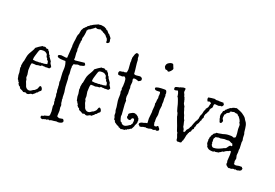

<svg xmlns="http://www.w3.org/2000/svg" viewBox="-129 -1222 2569 1794"><g transform="rotate(20 1155.0 -325.0)"><path d="M255.9 -391.6 284.2 -351.6V-349.6Q284.2 -335 292.5 -325.2Q300.8 -315.4 305.7 -301.8Q302.7 -297.9 299.8 -294.9Q296.9 -292 294.9 -287.1Q288.1 -285.2 285.2 -285.2L269.5 -286.1Q263.7 -286.1 259.8 -283.2Q254.9 -286.1 248 -286.1H236.3Q226.6 -286.1 219.7 -289.1Q215.8 -288.1 213.9 -283.2Q211.9 -278.3 200.2 -278.8Q188.5 -279.3 183.1 -277.8Q177.7 -276.4 174.8 -274.9Q171.9 -273.4 166 -273.4L146.5 -275.4H123Q114.3 -261.7 114.3 -203.1L121.1 -160.2L120.1 -139.6Q120.1 -128.9 122.1 -127Q128.9 -118.2 128.9 -107.9Q128.9 -97.7 134.3 -86.9Q139.6 -76.2 141.1 -69.8Q142.6 -63.5 146.5 -53.7Q150.4 -43.9 160.6 -35.6Q170.9 -27.3 184.1 -27.3Q197.3 -27.3 206.5 -34.7Q215.8 -42 221.2 -44.9Q226.6 -47.9 227.5 -47.4Q228.5 -46.9 231.9 -48.8Q235.4 -50.8 243.7 -58.6Q252 -66.4 253.9 -69.3Q255.9 -72.3 257.8 -77.6Q259.8 -83 263.2 -92.8Q266.6 -102.5 273.4 -102.5Q280.3 -102.5 287.6 -92.3Q294.9 -82 294.9 -71.8Q294.9 -61.5 283.7 -55.7Q272.5 -49.8 269.5 -39.1Q253.9 -32.2 251.5 -25.9Q249 -19.5 246.6 -18.1Q244.1 -16.6 243.2 -17.1Q242.2 -17.6 240.2 -17.6Q238.3 -17.6 238.3 -13.7Q232.4 -9.8 226.6 -3.9Q214.8 -7.8 203.1 0.5Q191.4 8.8 180.7 8.8Q169.9 8.8 161.1 1Q156.2 2.9 150.4 2.9Q144.5 2.9 138.7 4.9Q130.9 -2.9 121.1 -6.8Q111.3 -10.7 101.6 -15.6Q99.6 -21.5 97.2 -22Q94.7 -22.5 96.7 -29.3Q92.8 -31.2 89.4 -33.2Q85.9 -35.2 82 -37.1Q79.1 -43.9 71.3 -51.8V-64.5Q63.5 -67.4 61 -76.7Q58.6 -85.9 50.8 -90.8Q49.8 -102.5 46.4 -113.8Q43 -125 43 -136.7V-154.3L36.1 -195.3V-203.1L39.1 -211.9L36.1 -220.7L43 -261.7L46.9 -267.6Q51.8 -293 55.2 -313.5Q58.6 -334 68.8 -353Q79.1 -372.1 89.8 -389.2Q100.6 -406.2 103.5 -420.9Q132.8 -444.3 163.1 -460.9Q168 -459 170.9 -459L186.5 -461.9Q195.3 -461.9 207 -450.2L217.8 -452.1H221.7Q223.6 -449.2 224.1 -445.3Q224.6 -441.4 228.5 -440.4Q239.3 -431.6 241.7 -419.4Q244.1 -407.2 255.9 -400.4ZM228.5 -309.6 261.7 -316.4V-320.3Q261.7 -326.2 260.3 -332Q258.8 -337.9 257.8 -343.8Q252 -350.6 246.6 -354.5Q241.2 -358.4 242.2 -369.1Q233.4 -372.1 231 -381.8Q228.5 -391.6 226.6 -400.4Q224.6 -400.4 224.6 -404.3Q217.8 -409.2 214.8 -412.1Q204.1 -422.9 181.2 -422.9Q158.2 -422.9 151.9 -417.5Q145.5 -412.1 138.7 -388.2Q131.8 -364.3 126.5 -348.1Q121.1 -332 121.1 -315.4V-309.6L152.3 -305.7L174.8 -307.6L182.6 -305.7L198.2 -309.6L211.9 -307.6L219.7 -311.5Z M391.6 -402.3Q328.1 -402.3 328.1 -423.8Q328.1 -432.6 339.4 -436Q350.6 -439.5 357.4 -439.5L404.3 -433.6Q416 -433.6 416.5 -439.9Q417 -446.3 417 -455.1V-456.1L423.8 -553.7L421.9 -567.4L424.8 -575.2L423.8 -582Q423.8 -589.8 425.8 -598.6Q427.7 -607.4 429.2 -619.1Q430.7 -630.9 432.6 -651.9Q434.6 -672.9 444.3 -685.5V-689.5L451.2 -725.6Q457 -731.4 459 -737.8Q460.9 -744.1 465.8 -750L469.7 -751Q471.7 -755.9 473.6 -756.8Q475.6 -757.8 478 -760.3Q480.5 -762.7 481 -764.6Q481.4 -766.6 483.4 -767.6L486.3 -766.6Q493.2 -781.2 502.4 -784.2Q511.7 -787.1 511.7 -791Q511.7 -794.9 514.6 -794.9Q517.6 -794.9 521 -796.9Q524.4 -798.8 529.3 -802.2Q534.2 -805.7 543 -810.5Q551.8 -815.4 563.5 -819.8Q575.2 -824.2 585.9 -830.1Q586.9 -829.1 591.8 -829.1L609.4 -832Q610.4 -832 616.2 -831.1Q622.1 -830.1 636.2 -828.1Q650.4 -826.2 651.4 -822.3Q654.3 -820.3 658.7 -818.8Q663.1 -817.4 666 -815.4Q668 -808.6 673.8 -806.6Q679.7 -804.7 684.6 -802.7Q686.5 -796.9 690.9 -793.5Q695.3 -790 697.3 -784.2H698.2Q701.2 -784.2 702.1 -782.2Q703.1 -780.3 705.1 -778.8Q707 -777.3 709 -776.9Q710.9 -776.4 712.9 -774.9Q714.8 -773.4 714.4 -771.5Q713.9 -769.5 714.8 -768.6L718.8 -766.6Q723.6 -761.7 726.6 -756.3Q729.5 -751 734.4 -746.1V-742.2Q733.4 -734.4 735.8 -727.5Q738.3 -720.7 738.3 -714.4Q738.3 -708 737.3 -705.1Q727.5 -692.4 713.9 -692.4Q708 -696.3 708.5 -701.2Q709 -706.1 709 -711.4Q709 -716.8 707 -717.8Q705.1 -718.8 705.1 -726.6V-727.5Q704.1 -730.5 697.8 -736.3Q691.4 -742.2 689.5 -744.6Q687.5 -747.1 683.1 -752.9Q678.7 -758.8 676.8 -760.7L669.9 -762.7Q666 -765.6 662.6 -769Q659.2 -772.5 653.3 -771.5Q647.5 -779.3 637.7 -782.2Q627.9 -785.2 620.1 -792Q599.6 -786.1 592.3 -786.1Q585 -786.1 578.6 -789.1Q572.3 -792 569.8 -792Q567.4 -792 566.4 -790Q565.4 -788.1 562 -784.7Q558.6 -781.2 551.8 -777.3Q544.9 -773.4 540 -768.6H536.1V-764.6Q533.2 -762.7 522 -757.8Q510.7 -752.9 507.8 -750Q505.9 -747.1 506.8 -743.7Q507.8 -740.2 501 -742.2Q499 -689.5 486.3 -657.2Q488.3 -647.5 488.3 -641.1Q488.3 -634.8 485.4 -627.9Q482.4 -621.1 482.4 -619.1L484.4 -613.3L480.5 -596.7L481.4 -585Q481.4 -580.1 478.5 -577.1Q481.4 -572.3 481.4 -568.4L478.5 -547.9L482.4 -527.3L480.5 -507.8L484.4 -460.9Q484.4 -452.1 482.4 -442.4Q487.3 -438.5 497.1 -438.5L585.9 -448.2Q595.7 -438.5 597.7 -426.8Q586.9 -416 582 -415.5Q577.1 -415 568.8 -412.6Q560.5 -410.2 558.1 -409.2Q555.7 -408.2 550.8 -408.2L536.1 -410.2Q525.4 -410.2 515.6 -405.3Q505.9 -400.4 494.1 -402.3Q493.2 -402.3 490.2 -393.1Q487.3 -383.8 485.8 -379.4Q484.4 -375 484.4 -374L486.3 -367.2L484.4 -349.6L488.3 -302.7L486.3 -281.2Q486.3 -276.4 487.8 -270.5Q489.3 -264.6 490.7 -251Q492.2 -237.3 492.2 -214.4Q492.2 -191.4 494.1 -174.3Q496.1 -157.2 498 -146.5Q500 -135.7 501.5 -125Q502.9 -114.3 502.4 -102.5Q502 -90.8 502.9 -79.1L505.9 -57.6Q505.9 -55.7 502.9 -55.7Q507.8 -43 507.8 -30.8Q507.8 -18.6 511.7 -11.2Q515.6 -3.9 515.6 3.9L513.7 22.5L517.6 49.8V60.5L515.6 100.6Q515.6 112.3 520.5 113.3Q525.4 114.3 529.3 116.2Q533.2 118.2 533.7 119.1Q534.2 120.1 538.1 120.1L572.3 114.3L576.2 115.2Q586.9 126 586.9 132.8Q586.9 146.5 571.8 152.8Q556.6 159.2 540 159.2L526.4 157.2Q520.5 157.2 514.2 158.7Q507.8 160.2 500 161.1Q492.2 162.1 480.5 162.6Q468.8 163.1 460.9 169.9Q459 168 455.1 168Q451.2 168 449.2 166Q445.3 168 440.4 168.9Q435.5 169.9 432.6 173.8H429.7Q425.8 173.8 418.9 171.9Q418.9 175.8 415 175.8H410.2Q402.3 175.8 400.4 181.6H394.5Q387.7 182.6 379.4 179.2Q371.1 175.8 371.1 165Q371.1 154.3 378.9 153.3Q386.7 152.3 394.5 149.4L398.4 144.5Q417 138.7 427.7 136.7Q438.5 134.8 444.3 129.4Q450.2 124 450.2 85L444.3 34.2L448.2 12.7L442.4 -9.8L444.3 -18.6L440.4 -28.3Q439.5 -30.3 439.9 -33.2Q440.4 -36.1 440.4 -42V-57.6Q440.4 -67.4 438.5 -76.2L434.6 -81.1L436.5 -90.8L434.6 -91.8L436.5 -96.7Q436.5 -101.6 435.5 -105.5Q430.7 -117.2 431.6 -130.9Q432.6 -144.5 430.7 -152.3Q428.7 -160.2 430.7 -168L424.8 -200.2L426.8 -213.9L423.8 -257.8L421.9 -292L423.8 -336.9Q423.8 -373 411.1 -402.3Z M842.8 -391.6 871.1 -351.6V-349.6Q871.1 -335 879.4 -325.2Q887.7 -315.4 892.6 -301.8Q889.6 -297.9 886.7 -294.9Q883.8 -292 881.8 -287.1Q875 -285.2 872.1 -285.2L856.4 -286.1Q850.6 -286.1 846.7 -283.2Q841.8 -286.1 835 -286.1H823.2Q813.5 -286.1 806.6 -289.1Q802.7 -288.1 800.8 -283.2Q798.8 -278.3 787.1 -278.8Q775.4 -279.3 770 -277.8Q764.6 -276.4 761.7 -274.9Q758.8 -273.4 752.9 -273.4L733.4 -275.4H710Q701.2 -261.7 701.2 -203.1L708 -160.2L707 -139.6Q707 -128.9 709 -127Q715.8 -118.2 715.8 -107.9Q715.8 -97.7 721.2 -86.9Q726.6 -76.2 728 -69.8Q729.5 -63.5 733.4 -53.7Q737.3 -43.9 747.6 -35.6Q757.8 -27.3 771 -27.3Q784.2 -27.3 793.5 -34.7Q802.7 -42 808.1 -44.9Q813.5 -47.9 814.5 -47.4Q815.4 -46.9 818.8 -48.8Q822.3 -50.8 830.6 -58.6Q838.9 -66.4 840.8 -69.3Q842.8 -72.3 844.7 -77.6Q846.7 -83 850.1 -92.8Q853.5 -102.5 860.4 -102.5Q867.2 -102.5 874.5 -92.3Q881.8 -82 881.8 -71.8Q881.8 -61.5 870.6 -55.7Q859.4 -49.8 856.4 -39.1Q840.8 -32.2 838.4 -25.9Q835.9 -19.5 833.5 -18.1Q831.1 -16.6 830.1 -17.1Q829.1 -17.6 827.1 -17.6Q825.2 -17.6 825.2 -13.7Q819.3 -9.8 813.5 -3.9Q801.8 -7.8 790 0.5Q778.3 8.8 767.6 8.8Q756.8 8.8 748 1Q743.2 2.9 737.3 2.9Q731.4 2.9 725.6 4.9Q717.8 -2.9 708 -6.8Q698.2 -10.7 688.5 -15.6Q686.5 -21.5 684.1 -22Q681.6 -22.5 683.6 -29.3Q679.7 -31.2 676.3 -33.2Q672.9 -35.2 668.9 -37.1Q666 -43.9 658.2 -51.8V-64.5Q650.4 -67.4 647.9 -76.7Q645.5 -85.9 637.7 -90.8Q636.7 -102.5 633.3 -113.8Q629.9 -125 629.9 -136.7V-154.3L623 -195.3V-203.1L626 -211.9L623 -220.7L629.9 -261.7L633.8 -267.6Q638.7 -293 642.1 -313.5Q645.5 -334 655.8 -353Q666 -372.1 676.8 -389.2Q687.5 -406.2 690.4 -420.9Q719.7 -444.3 750 -460.9Q754.9 -459 757.8 -459L773.4 -461.9Q782.2 -461.9 793.9 -450.2L804.7 -452.1H808.6Q810.5 -449.2 811 -445.3Q811.5 -441.4 815.4 -440.4Q826.2 -431.6 828.6 -419.4Q831.1 -407.2 842.8 -400.4ZM815.4 -309.6 848.6 -316.4V-320.3Q848.6 -326.2 847.2 -332Q845.7 -337.9 844.7 -343.8Q838.9 -350.6 833.5 -354.5Q828.1 -358.4 829.1 -369.1Q820.3 -372.1 817.9 -381.8Q815.4 -391.6 813.5 -400.4Q811.5 -400.4 811.5 -404.3Q804.7 -409.2 801.8 -412.1Q791 -422.9 768.1 -422.9Q745.1 -422.9 738.8 -417.5Q732.4 -412.1 725.6 -388.2Q718.8 -364.3 713.4 -348.1Q708 -332 708 -315.4V-309.6L739.3 -305.7L761.7 -307.6L769.5 -305.7L785.2 -309.6L798.8 -307.6L806.6 -311.5Z M1170.9 -163.1 1187.5 -165Q1192.4 -165 1196.8 -161.1Q1201.2 -157.2 1208 -159.2Q1210.9 -152.3 1222.7 -147.5Q1223.6 -138.7 1234.4 -133.8Q1235.4 -126 1238.3 -120.6Q1241.2 -115.2 1240.2 -107.4V-105.5L1237.3 -103.5Q1237.3 -101.6 1238.8 -101.6Q1240.2 -101.6 1240.2 -96.2Q1240.2 -90.8 1235.8 -79.1Q1231.4 -67.4 1226.6 -60.5Q1224.6 -46.9 1218.8 -38.6Q1212.9 -30.3 1208 -18.6Q1199.2 -17.6 1192.4 -10.7Q1185.5 -3.9 1182.6 -4.4Q1179.7 -4.9 1174.3 -2Q1168.9 1 1166 7.8L1161.1 5.9Q1158.2 5.9 1156.2 9.3Q1154.3 12.7 1148.4 14.2Q1142.6 15.6 1132.8 15.1Q1123 14.6 1113.3 19.5Q1100.6 8.8 1090.8 9.8Q1088.9 2.9 1081.1 0.5Q1073.2 -2 1066.9 -5.4Q1060.5 -8.8 1055.2 -13.7Q1049.8 -18.6 1043 -21.5Q1042 -27.3 1038.1 -29.8Q1034.2 -32.2 1035.2 -40L1024.4 -44.9V-48.8Q1024.4 -63.5 1021 -68.4Q1017.6 -73.2 1016.1 -80.1Q1014.6 -86.9 1015.1 -92.3Q1015.6 -97.7 1015.6 -104Q1015.6 -110.4 1011.7 -121.1Q1007.8 -131.8 1008.3 -140.1Q1008.8 -148.4 1007.3 -160.2Q1005.9 -171.9 1002.9 -189.5Q1000 -207 998 -221.2Q996.1 -235.4 997.1 -245.6Q998 -255.9 998 -265.6V-282.2Q998 -294.9 995.6 -300.8Q993.2 -306.6 993.2 -309.6L997.1 -330.1L993.2 -340.8L997.1 -368.2L998 -404.3Q998 -433.6 990.7 -444.3Q983.4 -455.1 978 -455.1Q972.7 -455.1 966.8 -451.2Q960.9 -447.3 952.6 -448.2Q944.3 -449.2 939.5 -449.2L932.6 -448.2L918 -451.2Q912.1 -462.9 912.1 -468.8Q912.1 -474.6 915 -478.5Q918 -482.4 919.9 -487.3Q926.8 -489.3 938 -489.3Q949.2 -489.3 954.1 -495.1Q957 -492.2 961.9 -492.2Q966.8 -492.2 971.7 -494.1Q976.6 -496.1 982.4 -495.1Q991.2 -508.8 991.2 -531.2L986.3 -596.7L988.3 -612.3L986.3 -627Q988.3 -632.8 988.3 -634.8L986.3 -640.6Q986.3 -643.6 990.7 -656.7Q995.1 -669.9 997.1 -676.3Q999 -682.6 1000.5 -685.5Q1002 -688.5 1004.9 -691.4Q1007.8 -694.3 1007.8 -698.2H1011.7L1017.6 -700.2Q1038.1 -700.2 1038.1 -675.8V-663.1Q1038.1 -654.3 1043 -644.5Q1043.9 -610.4 1048.8 -576.7Q1053.7 -543 1055.7 -507.8Q1064.5 -502 1076.2 -502L1112.3 -505.9Q1127 -505.9 1130.9 -500.5Q1134.8 -495.1 1138.7 -495.1L1137.7 -492.2L1140.6 -481.4Q1140.6 -470.7 1131.8 -466.8Q1123 -462.9 1116.2 -458Q1088.9 -468.8 1079.1 -468.8Q1069.3 -468.8 1063.5 -465.8Q1060.5 -460 1060.5 -455.1L1065.4 -432.6L1061.5 -391.6L1065.4 -372.1L1063.5 -352.5L1065.4 -318.4L1061.5 -286.1Q1061.5 -255.9 1069.3 -252Q1070.3 -251 1070.3 -247.1L1069.3 -213.9L1077.1 -111.3L1075.2 -94.7Q1075.2 -87.9 1079.1 -76.2Q1083 -64.5 1085 -57.6Q1086.9 -50.8 1088.9 -48.3Q1090.8 -45.9 1094.7 -44.9Q1098.6 -43.9 1101.1 -42Q1103.5 -40 1103.5 -38.1Q1103.5 -36.1 1105.5 -33.2Q1107.4 -30.3 1115.2 -26.4Q1123 -22.5 1131.3 -22.5Q1139.6 -22.5 1148.9 -26.4Q1158.2 -30.3 1165 -34.7Q1171.9 -39.1 1177.7 -43.5Q1183.6 -47.9 1190.4 -48.8L1189.5 -50.8Q1189.5 -54.7 1193.8 -58.1Q1198.2 -61.5 1200.2 -67.4L1203.1 -92.8Q1203.1 -115.2 1190.9 -115.2Q1178.7 -115.2 1176.3 -107.4Q1173.8 -99.6 1168.9 -91.8Q1164.1 -88.9 1158.2 -88.9Q1141.6 -88.9 1130.9 -105.5V-114.3Q1130.9 -120.1 1134.8 -120.1Q1132.8 -122.1 1132.8 -125V-137.7Q1134.8 -144.5 1146 -150.4Q1157.2 -156.2 1162.6 -159.2Q1168 -162.1 1170.9 -163.1Z M1333 -243.2Q1336.9 -278.3 1336.9 -292.5Q1336.9 -306.6 1334 -316.4Q1338.9 -326.2 1338.4 -336.4Q1337.9 -346.7 1339.4 -354.5Q1340.8 -362.3 1342.3 -365.7Q1343.8 -369.1 1343.8 -373L1341.8 -393.6Q1343.8 -396.5 1343.8 -402.3V-417Q1343.8 -426.8 1339.8 -433.6H1334L1308.6 -432.6Q1300.8 -432.6 1292 -435.5Q1290 -441.4 1287.1 -442.9Q1284.2 -444.3 1284.2 -449.2Q1284.2 -454.1 1285.2 -456.1Q1301.8 -469.7 1369.1 -469.7Q1381.8 -469.7 1386.7 -467.3Q1391.6 -464.8 1395 -454.6Q1398.4 -444.3 1398.4 -439.5L1396.5 -427.7L1400.4 -415L1398.4 -386.7L1400.4 -358.4L1398.4 -332L1400.4 -318.4L1394.5 -272.5L1396.5 -228.5Q1396.5 -219.7 1394.5 -212.4Q1392.6 -205.1 1390.6 -195.3Q1388.7 -185.5 1389.6 -174.8Q1390.6 -164.1 1390.6 -157.7Q1390.6 -151.4 1389.6 -151.4Q1388.7 -151.4 1388.7 -146.5Q1388.7 -141.6 1391.6 -135.3Q1394.5 -128.9 1392.6 -122.1Q1404.3 -114.3 1405.3 -114.3L1423.8 -120.1Q1423.8 -127.9 1434.6 -127.9Q1437.5 -127.9 1437 -124Q1436.5 -120.1 1440.4 -118.2Q1444.3 -116.2 1446.8 -113.8Q1449.2 -111.3 1450.7 -106Q1452.1 -100.6 1454.1 -96.7Q1453.1 -89.8 1445.8 -85.4Q1438.5 -81.1 1431.2 -81.1Q1423.8 -81.1 1419.9 -86.9Q1412.1 -78.1 1401.9 -78.1Q1391.6 -78.1 1384.8 -81.1Q1376 -81.1 1355.5 -74.2H1349.6L1336.9 -73.2Q1331.1 -73.2 1327.1 -76.2Q1313.5 -72.3 1303.7 -72.3Q1288.1 -64.5 1276.4 -64.5Q1264.6 -64.5 1264.6 -74.2Q1255.9 -74.2 1255.9 -83Q1255.9 -91.8 1260.7 -95.7Q1271.5 -105.5 1283.7 -106.9Q1295.9 -108.4 1304.7 -112.3Q1313.5 -116.2 1319.3 -116.2Q1325.2 -116.2 1329.1 -118.2V-127.9L1327.1 -164.1L1334 -231.4ZM1330.1 -646.5 1316.4 -648.4Q1314.5 -651.4 1311.5 -654.3Q1308.6 -657.2 1307.1 -662.1Q1305.7 -667 1304.2 -667Q1302.7 -667 1302.7 -676.8Q1302.7 -686.5 1307.6 -696.3Q1312.5 -706.1 1327.6 -714.4Q1342.8 -722.7 1354.5 -722.7Q1366.2 -722.7 1369.6 -714.8Q1373 -707 1375.5 -699.2Q1377.9 -691.4 1380.9 -687Q1383.8 -682.6 1383.8 -677.7Q1383.8 -668 1369.6 -652.8Q1355.5 -637.7 1347.2 -637.7Q1338.9 -637.7 1334 -646.5Z M1494.1 -502 1468.8 -496.1Q1461.9 -496.1 1459 -497.1Q1454.1 -503.9 1454.1 -511.2Q1454.1 -518.6 1457.5 -522.5Q1460.9 -526.4 1465.8 -527.8Q1470.7 -529.3 1476.1 -530.3Q1481.4 -531.2 1484.4 -533.2H1490.2Q1498 -533.2 1503.9 -539.1H1507.8Q1511.7 -539.1 1521 -543Q1530.3 -546.9 1540 -546.9Q1549.8 -546.9 1555.7 -543Q1552.7 -522.5 1552.7 -514.2Q1552.7 -505.9 1556.2 -500Q1559.6 -494.1 1562.5 -487.8Q1565.4 -481.4 1565.4 -477.5Q1565.4 -473.6 1566.9 -471.2Q1568.4 -468.8 1571.8 -464.4Q1575.2 -460 1575.2 -456.1Q1575.2 -452.1 1577.1 -448.2Q1579.1 -444.3 1579.6 -445.8Q1580.1 -447.3 1580.1 -441.4Q1580.1 -433.6 1584 -425.8L1585.9 -412.1Q1587.9 -404.3 1593.8 -395.5Q1599.6 -386.7 1601.6 -382.8Q1603.5 -378.9 1603 -376Q1602.5 -373 1604 -369.1Q1605.5 -365.2 1607.4 -359.4Q1609.4 -353.5 1611.3 -348.1Q1613.3 -342.8 1614.7 -334.5Q1616.2 -326.2 1619.6 -320.8Q1623 -315.4 1626.5 -306.6Q1629.9 -297.9 1632.8 -285.2Q1635.7 -272.5 1644.5 -260.7Q1644.5 -250 1647.9 -239.3Q1651.4 -228.5 1653.3 -217.8L1655.3 -203.1Q1664.1 -184.6 1667 -183.6Q1668.9 -177.7 1669.4 -167.5Q1669.9 -157.2 1680.7 -157.2Q1682.6 -157.2 1682.6 -159.2Q1682.6 -161.1 1682.6 -163.1Q1687.5 -163.1 1689 -169.9Q1690.4 -176.8 1692.9 -182.6Q1695.3 -188.5 1701.7 -193.8Q1708 -199.2 1711.9 -205.6Q1715.8 -211.9 1716.8 -218.3Q1717.8 -224.6 1724.6 -227.5V-230.5Q1724.6 -234.4 1736.3 -263.7Q1749 -294.9 1752.9 -298.8Q1759.8 -302.7 1758.8 -306.6Q1757.8 -310.5 1761.7 -314.9Q1765.6 -319.3 1766.1 -331.5Q1766.6 -343.8 1769 -351.1Q1771.5 -358.4 1775.4 -364.3Q1781.2 -375 1783.7 -392.1Q1786.1 -409.2 1792 -416Q1797.9 -422.9 1794.9 -430.7Q1798.8 -431.6 1799.8 -435.5Q1800.8 -439.5 1807.6 -445.8Q1814.5 -452.1 1816.4 -467.3Q1818.4 -482.4 1824.2 -493.2Q1824.2 -499 1819.3 -500.5Q1814.5 -502 1812 -504.4Q1809.6 -506.8 1807.6 -506.8L1791 -502H1788.1Q1779.3 -515.6 1779.3 -524.4Q1779.3 -533.2 1782.2 -539.1Q1795.9 -541 1812.5 -543.9Q1829.1 -546.9 1842.8 -546.9L1862.3 -541L1870.1 -543Q1872.1 -543 1872.1 -542Q1872.1 -541 1874 -541Q1876 -541 1876 -542Q1876 -543 1877.9 -543L1888.7 -541H1932.6Q1933.6 -534.2 1937.5 -532.2Q1941.4 -530.3 1941.4 -523.4Q1941.4 -516.6 1935.5 -509.3Q1929.7 -502 1921.9 -502L1916 -503.9Q1913.1 -503.9 1908.7 -501Q1904.3 -498 1896.5 -498L1862.3 -501H1859.4Q1851.6 -493.2 1852.5 -482.9Q1853.5 -472.7 1851.1 -467.3Q1848.6 -461.9 1849.6 -460.4Q1850.6 -459 1845.2 -455.6Q1839.8 -452.1 1838.4 -449.7Q1836.9 -447.3 1837.4 -446.8Q1837.9 -446.3 1837.9 -444.3V-443.4L1834 -441.4Q1832 -435.5 1832 -431.6V-421.9Q1825.2 -413.1 1821.3 -401.9Q1817.4 -390.6 1809.6 -382.8Q1809.6 -377 1803.7 -362.3Q1805.7 -356.4 1805.7 -349.6Q1805.7 -342.8 1799.3 -335.9Q1793 -329.1 1794.9 -316.4Q1787.1 -309.6 1785.2 -299.8Q1783.2 -290 1779.8 -283.7Q1776.4 -277.3 1772 -272.5Q1767.6 -267.6 1765.6 -262.2Q1763.7 -256.8 1763.7 -251.5Q1763.7 -246.1 1761.7 -241.2L1756.8 -236.3Q1754.9 -231.4 1754.9 -226.6V-215.8Q1741.2 -206.1 1741.2 -199.2Q1741.2 -192.4 1738.8 -187Q1736.3 -181.6 1730 -177.7Q1723.6 -173.8 1723.6 -166Q1716.8 -159.2 1717.3 -155.8Q1717.8 -152.3 1716.3 -149.9Q1714.8 -147.5 1710.9 -139.6Q1708 -128.9 1707 -119.6Q1706.1 -110.4 1703.6 -102.1Q1701.2 -93.8 1699.7 -90.3Q1698.2 -86.9 1698.2 -81.1L1697.3 -80.1L1694.3 -78.1Q1691.4 -73.2 1690.9 -67.4Q1690.4 -61.5 1686.5 -56.6Q1677.7 -52.7 1667.5 -53.7Q1657.2 -54.7 1648.4 -52.7Q1644.5 -58.6 1638.7 -63.5V-68.4Q1638.7 -85 1631.8 -99.1Q1625 -113.3 1623 -129.9Q1621.1 -135.7 1618.2 -136.7Q1615.2 -137.7 1608.4 -161.1Q1601.6 -184.6 1583 -231.4Q1564.5 -278.3 1567.4 -283.2V-287.1Q1567.4 -289.1 1563.5 -291Q1562.5 -294.9 1563 -297.9Q1563.5 -300.8 1561.5 -304.7Q1551.8 -312.5 1543 -351.1Q1534.2 -389.6 1531.2 -395.5Q1528.3 -401.4 1522.9 -419.9Q1517.6 -438.5 1506.8 -451.2Q1507.8 -453.1 1507.8 -457Q1507.8 -460.9 1502.9 -480.5Q1497.1 -496.1 1494.1 -502Z M1983.4 -255.9 2014.6 -261.7Q2022.5 -261.7 2024.9 -263.2Q2027.3 -264.6 2045.9 -269.5Q2064.5 -274.4 2081.1 -274.4H2104.5Q2116.2 -274.4 2122.1 -271Q2127.9 -267.6 2132.8 -267.6Q2137.7 -267.6 2149.4 -276.4Q2150.4 -280.3 2150.4 -284.2V-293Q2150.4 -317.4 2147 -336.4Q2143.6 -355.5 2145 -377.9Q2146.5 -400.4 2142.1 -405.8Q2137.7 -411.1 2135.7 -414.6Q2133.8 -418 2134.8 -421.9Q2135.7 -425.8 2132.3 -431.2Q2128.9 -436.5 2129.4 -439Q2129.9 -441.4 2128.4 -443.4Q2127 -445.3 2125.5 -445.8Q2124 -446.3 2122.6 -448.2Q2121.1 -450.2 2121.6 -451.2Q2122.1 -452.1 2120.6 -455.1Q2119.1 -458 2115.7 -460.4Q2112.3 -462.9 2111.3 -467.8Q2098.6 -473.6 2089.8 -487.3Q2085 -488.3 2079.6 -487.8Q2074.2 -487.3 2069.8 -488.8Q2065.4 -490.2 2062.5 -491.7Q2059.6 -493.2 2055.7 -493.2L2033.2 -487.3Q2032.2 -487.3 2026.4 -489.3Q2021.5 -488.3 2021.5 -482.9Q2021.5 -477.5 2019.5 -474.6Q2010.7 -474.6 2010.7 -467.8Q2005.9 -467.8 2003.9 -464.8Q2002 -461.9 1996.1 -463.9Q1992.2 -457 1988.3 -450.2Q1984.4 -443.4 1977.5 -439.5Q1974.6 -423.8 1974.6 -410.2Q1974.6 -396.5 1980.5 -390.6Q1986.3 -384.8 1986.3 -378.4Q1986.3 -372.1 1981.4 -362.8Q1976.6 -353.5 1969.7 -353.5Q1962.9 -353.5 1960.4 -357.4Q1958 -361.3 1956.5 -366.2Q1955.1 -371.1 1954.1 -376.5Q1953.1 -381.8 1947.3 -387.7Q1950.2 -387.7 1950.2 -392.6Q1950.2 -397.5 1947.3 -401.4Q1944.3 -405.3 1944.3 -422.9Q1944.3 -440.4 1952.1 -445.3Q1951.2 -445.3 1951.2 -447.3L1953.1 -456.1Q1952.1 -456.1 1952.1 -458L1956.1 -463.9L1955.1 -465.8Q1956.1 -469.7 1959.5 -469.2Q1962.9 -468.8 1964.8 -471.2Q1966.8 -473.6 1973.6 -487.3Q1980.5 -489.3 1982.9 -493.7Q1985.4 -498 1990.2 -502Q1998 -504.9 2001 -509.3Q2003.9 -513.7 2008.3 -515.6Q2012.7 -517.6 2018.1 -518.6Q2023.4 -519.5 2025.4 -525.4L2028.3 -524.4Q2033.2 -524.4 2035.2 -527.8Q2037.1 -531.2 2046.4 -531.2Q2055.7 -531.2 2056.6 -533.2Q2057.6 -535.2 2064.5 -535.2Q2071.3 -535.2 2085.4 -528.3Q2099.6 -521.5 2102.5 -521.5H2105.5Q2112.3 -513.7 2124 -511.7Q2137.7 -501 2150.9 -491.7Q2164.1 -482.4 2171.9 -467.8Q2173.8 -465.8 2173.3 -464.8Q2172.9 -463.9 2175.8 -460.4Q2178.7 -457 2181.6 -452.1Q2184.6 -447.3 2187.5 -443.8Q2190.4 -440.4 2190.9 -440.9Q2191.4 -441.4 2191.4 -433.6L2192.4 -432.6L2195.3 -430.7Q2201.2 -416 2205.1 -385.7Q2209 -355.5 2209 -351.1Q2209 -346.7 2210.4 -344.2Q2211.9 -341.8 2213.9 -334.5Q2215.8 -327.1 2215.3 -314Q2214.8 -300.8 2216.3 -292.5Q2217.8 -284.2 2219.2 -278.8Q2220.7 -273.4 2220.7 -267.6L2217.8 -252.9L2220.7 -189.5L2217.8 -175.8L2218.8 -154.3L2215.8 -122.1L2222.7 -90.8L2216.8 -64.5L2220.7 -43.9Q2220.7 -40 2217.8 -38.1Q2227.5 -30.3 2241.2 -30.3L2271.5 -36.1H2298.8Q2300.8 -34.2 2300.8 -32.2Q2300.8 -30.3 2303.2 -28.3Q2305.7 -26.4 2307.6 -25.4Q2309.6 -24.4 2309.6 -20.5Q2309.6 -16.6 2307.6 -14.2Q2305.7 -11.7 2307.6 -6.8Q2301.8 -5.9 2300.3 -2.4Q2298.8 1 2295.4 2.9Q2292 4.9 2285.2 4.9Q2278.3 4.9 2268.6 9.8Q2264.6 8.8 2258.8 8.8L2247.1 5.9Q2245.1 5.9 2244.6 8.3Q2244.1 10.7 2241.2 10.7L2233.4 7.8Q2225.6 7.8 2218.3 11.7Q2210.9 15.6 2207 15.6Q2203.1 15.6 2197.3 13.7L2184.6 16.6Q2181.6 16.6 2176.8 12.7Q2171.9 8.8 2162.6 2Q2153.3 -4.9 2153.3 -16.6L2155.3 -30.3L2151.4 -41L2155.3 -105.5L2154.3 -132.8Q2154.3 -139.6 2143.6 -139.6Q2140.6 -139.6 2137.2 -136.7Q2133.8 -133.8 2130.4 -131.8Q2127 -129.9 2123.5 -129.9Q2120.1 -129.9 2116.2 -127.9Q2112.3 -126 2109.9 -123.5Q2107.4 -121.1 2101.6 -120.1Q2093.8 -109.4 2081.1 -109.4H2078.1Q2075.2 -108.4 2073.2 -105.5Q2071.3 -102.5 2067.9 -100.1Q2064.5 -97.7 2059.1 -96.2Q2053.7 -94.7 2050.8 -88.9L2017.6 -83Q2012.7 -83 2008.8 -85.9Q2001 -78.1 1993.2 -78.1Q1954.1 -78.1 1941.4 -91.8Q1936.5 -97.7 1929.7 -102.5L1926.8 -116.2Q1924.8 -121.1 1922.4 -124Q1919.9 -127 1918.5 -132.8Q1917 -138.7 1918 -146Q1918.9 -153.3 1918.9 -160.2L1917 -170.9L1920.9 -181.6V-191.4Q1920.9 -195.3 1922.9 -197.3Q1924.8 -199.2 1926.8 -202.1Q1928.7 -205.1 1927.7 -208.5Q1926.8 -211.9 1932.6 -217.8Q1938.5 -223.6 1938.5 -226.1Q1938.5 -228.5 1941.9 -233.9Q1945.3 -239.3 1953.6 -243.2Q1961.9 -247.1 1966.8 -254.9Q1975.6 -255.9 1983.4 -255.9ZM2132.8 -186.5 2140.6 -184.6Q2142.6 -184.6 2144 -187Q2145.5 -189.5 2147.5 -189.5L2140.6 -210Q2128.9 -211.9 2117.7 -218.8Q2106.4 -225.6 2099.6 -225.6L2082 -223.6L2056.6 -224.6L2017.6 -217.8L2004.9 -219.7Q1997.1 -219.7 1989.3 -216.8Q1981.4 -213.9 1973.6 -215.8Q1971.7 -210 1964.8 -202.1Q1958 -194.3 1959.5 -183.6Q1960.9 -172.9 1960.9 -166L1959 -157.2Q1959 -155.3 1960.4 -153.3Q1961.9 -151.4 1962.9 -148.9Q1963.9 -146.5 1963.4 -143.6Q1962.9 -140.6 1962.9 -136.7Q1962.9 -132.8 1967.3 -127.9Q1971.7 -123 1973.6 -118.2L1974.6 -119.1Q1976.6 -119.1 1978 -116.2Q1979.5 -113.3 1987.3 -113.3Q2020.5 -113.3 2055.7 -130.9L2068.4 -136.7Q2078.1 -143.6 2089.4 -146.5Q2100.6 -149.4 2104.5 -157.2Q2120.1 -183.6 2131.8 -186.5Z"/></g></svg>

Font: Mountains of Christmas
Style: Regular
Weight: 400
Designer: Crystal Kluge
Foundry: Font Diner, Inc DBA Tart Workshop
Version: Version 1.003